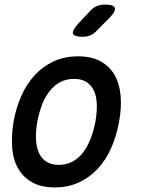

<svg xmlns="http://www.w3.org/2000/svg" viewBox="-20 -805 640 835"><path d="M218 10Q159 10 120 -12Q81 -34 59 -72Q37 -110 33 -162.5Q29 -215 39 -276Q50 -337 73 -388.5Q96 -440 131 -478Q166 -516 213 -538Q260 -560 319 -560Q379 -560 418 -538Q457 -516 478.5 -478.5Q500 -441 504.5 -389Q509 -337 498 -276Q487 -215 464 -162.5Q441 -110 406 -72Q371 -34 324 -12Q277 10 218 10ZM235 -88Q268 -88 294.5 -102Q321 -116 340.5 -141Q360 -166 373.5 -200.5Q387 -235 395 -276Q402 -317 401 -351Q400 -385 389 -409.5Q378 -434 356.5 -448Q335 -462 302 -462Q268 -462 242 -448Q216 -434 196 -409Q176 -384 163 -350Q150 -316 142 -275Q135 -234 136.5 -200Q138 -166 149 -141Q160 -116 181.5 -102Q203 -88 235 -88ZM402 -673Q389 -658 373 -651.5Q357 -645 339 -645Q302 -645 297.5 -658.5Q293 -672 320 -702L370 -755Q385 -772 401 -778.5Q417 -785 437 -785Q475 -785 479.5 -770.5Q484 -756 456 -727Z"/></svg>

Font: Maple Mono Medium
Style: Italic
Weight: 500
Italic angle: -10°
Monospace: yes
Designer: subframe7536
Version: Version 7.000